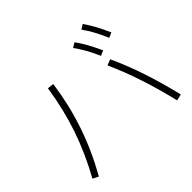

<svg xmlns="http://www.w3.org/2000/svg" viewBox="-179 -1059 1295 1295"><g transform="rotate(-45 469.0 -411.0)"><path d="M669.9 -502.9 711.9 -519.5Q763.7 -406.2 804.4 -284.2Q845.2 -162.1 880.9 -14.6L835 -3.9Q800.8 -146.5 760.7 -268.1Q720.7 -389.6 669.9 -502.9ZM276.4 -677.7 322.3 -672.9Q297.4 -495.6 242.9 -334.5Q188.5 -173.3 98.6 -13.7L57.6 -34.2Q144.5 -190.9 197.5 -347.7Q250.5 -504.4 276.4 -677.7ZM588.9 -750 623 -770.5Q650.4 -732.4 673.1 -691.2Q695.8 -649.9 720.7 -595.7L684.6 -579.1Q661.1 -631.8 638.4 -672.4Q615.7 -712.9 588.9 -750ZM715.8 -797.9 749 -818.4Q776.9 -779.3 799.6 -737.1Q822.3 -694.8 845.7 -641.6L809.6 -626Q785.6 -681.2 763.7 -721.7Q741.7 -762.2 715.8 -797.9Z"/></g></svg>

Font: Pretendard ExtraLight
Style: Regular
Weight: 200
Designer: Base glyphs from Inter by Rasmus Andersson; Hangeul glyphs from Noto Sans CJK(Source Han Sans) by Jang Soo-young and Kan
Foundry: Kil Hyung-jin
Version: Version 1.309